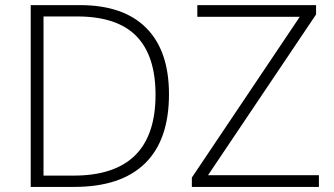

<svg xmlns="http://www.w3.org/2000/svg" viewBox="-20 -734 1312 754"><path d="M643.6 -363.8Q643.6 -184.1 549.1 -92Q454.6 0 271.5 0H100.6V-713.9H293.9Q464.8 -713.9 554.2 -624.3Q643.6 -534.7 643.6 -363.8ZM590.8 -361.8Q590.8 -515.1 515.4 -592.3Q439.9 -669.4 282.7 -669.4H150.9V-44.4H269Q590.8 -44.4 590.8 -361.8ZM1232.4 0H733.4V-36.6L1157.2 -668H754.9V-713.9H1221.2V-677.2L796.9 -45.9H1232.4Z"/></svg>

Font: Open Sans Light
Style: Regular
Weight: 300
Designer: Monotype Design Team
Foundry: Monotype Imaging Inc.
Version: Version 3.000; ttfautohint (v1.8.4)